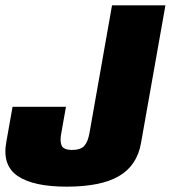

<svg xmlns="http://www.w3.org/2000/svg" viewBox="-33 -695 639 719"><path d="M216.5 4Q344 4 412 -35.2Q480 -74.5 495 -159L586.5 -675H386.5L302 -196.5Q296.5 -165 283 -149.2Q269.5 -133.5 237 -133.5Q204.5 -133.5 197.5 -150.5Q190.5 -167.5 197 -199L214 -295H14L-9 -165.5Q-26 -76.5 32.8 -36.2Q91.5 4 216.5 4Z"/></svg>

Font: Anybody Condensed Black
Style: Italic
Weight: 900
Width: 3
Italic angle: -10°
Version: Version 1.113;gftools[0.9.25]